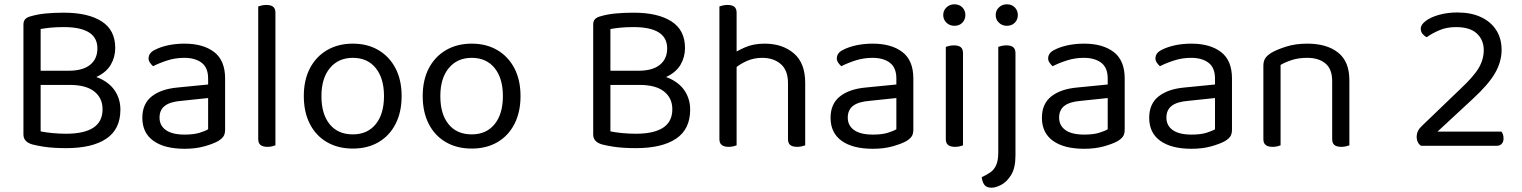

<svg xmlns="http://www.w3.org/2000/svg" viewBox="-20 -678 7079 893"><path d="M420 -349V-283H145V-349ZM305 -283 337 -333Q405 -333 450 -310.5Q495 -288 517.5 -251Q540 -214 540 -168Q540 -77 474.5 -33Q409 11 288 11Q261 11 234 9.5Q207 8 181 4Q155 0 131 -6Q89 -18 89 -52V-564Q89 -580 97.5 -589Q106 -598 122 -602Q156 -612 194.5 -615.5Q233 -619 277 -619Q390 -619 453 -578.5Q516 -538 516 -455Q516 -413 495.5 -377.5Q475 -342 429.5 -320.5Q384 -299 308 -299L299 -349Q365 -349 399 -376.5Q433 -404 433 -453Q433 -503 393.5 -527.5Q354 -552 277 -552Q243 -552 217 -549.5Q191 -547 169 -543V-67Q193 -62 224.5 -59Q256 -56 288 -56Q371 -56 414 -84Q457 -112 457 -170Q457 -222 418.5 -252.5Q380 -283 305 -283Z M839 -52Q881 -52 908.5 -60.5Q936 -69 948 -77V-222L824 -209Q772 -205 747 -186Q722 -167 722 -131Q722 -94 751.5 -73Q781 -52 839 -52ZM838 -475Q925 -475 976 -436Q1027 -397 1027 -313V-76Q1027 -54 1018.5 -42.5Q1010 -31 993 -21Q969 -8 929 3Q889 14 839 14Q745 14 693.5 -23Q642 -60 642 -130Q642 -195 685.5 -229.5Q729 -264 806 -271L948 -285V-313Q948 -363 918 -386Q888 -409 837 -409Q796 -409 758.5 -397Q721 -385 692 -370Q684 -377 677.5 -386.5Q671 -396 671 -406Q671 -432 700 -446Q727 -460 762.5 -467.5Q798 -475 838 -475Z M1181 -264 1261 -252V-2Q1256 0 1246 2.5Q1236 5 1224 5Q1203 5 1192 -3.5Q1181 -12 1181 -31ZM1261 -214 1181 -225V-648Q1186 -650 1196.5 -652.5Q1207 -655 1218 -655Q1240 -655 1250.5 -646.5Q1261 -638 1261 -619Z M1848 -231Q1848 -157 1820 -102Q1792 -47 1741 -17Q1690 13 1621 13Q1552 13 1500.5 -17Q1449 -47 1421 -102Q1393 -157 1393 -231Q1393 -306 1421.5 -360.5Q1450 -415 1501.5 -445Q1553 -475 1621 -475Q1689 -475 1740 -445Q1791 -415 1819.5 -360.5Q1848 -306 1848 -231ZM1621 -409Q1554 -409 1514.5 -361.5Q1475 -314 1475 -231Q1475 -147 1513.5 -100Q1552 -53 1621 -53Q1689 -53 1727.5 -100.5Q1766 -148 1766 -231Q1766 -314 1727.5 -361.5Q1689 -409 1621 -409Z M2401 -231Q2401 -157 2373 -102Q2345 -47 2294 -17Q2243 13 2174 13Q2105 13 2053.5 -17Q2002 -47 1974 -102Q1946 -157 1946 -231Q1946 -306 1974.5 -360.5Q2003 -415 2054.5 -445Q2106 -475 2174 -475Q2242 -475 2293 -445Q2344 -415 2372.5 -360.5Q2401 -306 2401 -231ZM2174 -409Q2107 -409 2067.5 -361.5Q2028 -314 2028 -231Q2028 -147 2066.5 -100Q2105 -53 2174 -53Q2242 -53 2280.5 -100.5Q2319 -148 2319 -231Q2319 -314 2280.5 -361.5Q2242 -409 2174 -409Z M3070 -349V-283H2795V-349ZM2955 -283 2987 -333Q3055 -333 3100 -310.5Q3145 -288 3167.5 -251Q3190 -214 3190 -168Q3190 -77 3124.5 -33Q3059 11 2938 11Q2911 11 2884 9.5Q2857 8 2831 4Q2805 0 2781 -6Q2739 -18 2739 -52V-564Q2739 -580 2747.5 -589Q2756 -598 2772 -602Q2806 -612 2844.5 -615.5Q2883 -619 2927 -619Q3040 -619 3103 -578.5Q3166 -538 3166 -455Q3166 -413 3145.5 -377.5Q3125 -342 3079.5 -320.5Q3034 -299 2958 -299L2949 -349Q3015 -349 3049 -376.5Q3083 -404 3083 -453Q3083 -503 3043.5 -527.5Q3004 -552 2927 -552Q2893 -552 2867 -549.5Q2841 -547 2819 -543V-67Q2843 -62 2874.5 -59Q2906 -56 2938 -56Q3021 -56 3064 -84Q3107 -112 3107 -170Q3107 -222 3068.5 -252.5Q3030 -283 2955 -283Z M3725 -199H3645V-291Q3645 -351 3611.5 -380Q3578 -409 3525 -409Q3486 -409 3452.5 -394Q3419 -379 3396 -358L3381 -423Q3405 -440 3444.5 -457.5Q3484 -475 3536 -475Q3619 -475 3672 -430Q3725 -385 3725 -293ZM3326 -264H3406V-2Q3401 0 3391 2.5Q3381 5 3369 5Q3348 5 3337 -3.5Q3326 -12 3326 -31ZM3645 -263 3725 -262V-2Q3720 0 3709.5 2.5Q3699 5 3688 5Q3666 5 3655.5 -3.5Q3645 -12 3645 -31ZM3406 -225H3326V-648Q3331 -650 3341.5 -652.5Q3352 -655 3364 -655Q3385 -655 3395.5 -646.5Q3406 -638 3406 -619Z M4040 -52Q4082 -52 4109.5 -60.5Q4137 -69 4149 -77V-222L4025 -209Q3973 -205 3948 -186Q3923 -167 3923 -131Q3923 -94 3952.5 -73Q3982 -52 4040 -52ZM4039 -475Q4126 -475 4177 -436Q4228 -397 4228 -313V-76Q4228 -54 4219.5 -42.5Q4211 -31 4194 -21Q4170 -8 4130 3Q4090 14 4040 14Q3946 14 3894.5 -23Q3843 -60 3843 -130Q3843 -195 3886.5 -229.5Q3930 -264 4007 -271L4149 -285V-313Q4149 -363 4119 -386Q4089 -409 4038 -409Q3997 -409 3959.5 -397Q3922 -385 3893 -370Q3885 -377 3878.5 -386.5Q3872 -396 3872 -406Q3872 -432 3901 -446Q3928 -460 3963.5 -467.5Q3999 -475 4039 -475Z M4367 -608Q4367 -629 4382 -643.5Q4397 -658 4419 -658Q4442 -658 4456 -643.5Q4470 -629 4470 -608Q4470 -587 4456 -572.5Q4442 -558 4419 -558Q4397 -558 4382 -572.5Q4367 -587 4367 -608ZM4379 -264H4459V-2Q4454 0 4444 2.5Q4434 5 4422 5Q4401 5 4390 -3.5Q4379 -12 4379 -31ZM4459 -225H4379V-460Q4384 -462 4394.5 -464.5Q4405 -467 4417 -467Q4438 -467 4448.5 -458.5Q4459 -450 4459 -430Z M4546 146Q4570 135 4587 123Q4604 111 4613.5 89.5Q4623 68 4623 30V-303H4703V45Q4703 103 4683 135.5Q4663 168 4637 181.5Q4611 195 4592 195Q4567 195 4557.5 180.5Q4548 166 4546 146ZM4611 -608Q4611 -629 4626 -643.5Q4641 -658 4663 -658Q4686 -658 4700 -643.5Q4714 -629 4714 -608Q4714 -587 4700 -572.5Q4686 -558 4663 -558Q4641 -558 4626 -572.5Q4611 -587 4611 -608ZM4703 -214 4623 -225V-460Q4628 -462 4638.5 -464.5Q4649 -467 4661 -467Q4682 -467 4692.5 -458.5Q4703 -450 4703 -430Z M5023 -52Q5065 -52 5092.5 -60.5Q5120 -69 5132 -77V-222L5008 -209Q4956 -205 4931 -186Q4906 -167 4906 -131Q4906 -94 4935.5 -73Q4965 -52 5023 -52ZM5022 -475Q5109 -475 5160 -436Q5211 -397 5211 -313V-76Q5211 -54 5202.5 -42.5Q5194 -31 5177 -21Q5153 -8 5113 3Q5073 14 5023 14Q4929 14 4877.5 -23Q4826 -60 4826 -130Q4826 -195 4869.5 -229.5Q4913 -264 4990 -271L5132 -285V-313Q5132 -363 5102 -386Q5072 -409 5021 -409Q4980 -409 4942.5 -397Q4905 -385 4876 -370Q4868 -377 4861.5 -386.5Q4855 -396 4855 -406Q4855 -432 4884 -446Q4911 -460 4946.5 -467.5Q4982 -475 5022 -475Z M5522 -52Q5564 -52 5591.5 -60.5Q5619 -69 5631 -77V-222L5507 -209Q5455 -205 5430 -186Q5405 -167 5405 -131Q5405 -94 5434.5 -73Q5464 -52 5522 -52ZM5521 -475Q5608 -475 5659 -436Q5710 -397 5710 -313V-76Q5710 -54 5701.5 -42.5Q5693 -31 5676 -21Q5652 -8 5612 3Q5572 14 5522 14Q5428 14 5376.5 -23Q5325 -60 5325 -130Q5325 -195 5368.5 -229.5Q5412 -264 5489 -271L5631 -285V-313Q5631 -363 5601 -386Q5571 -409 5520 -409Q5479 -409 5441.5 -397Q5404 -385 5375 -370Q5367 -377 5360.5 -386.5Q5354 -396 5354 -406Q5354 -432 5383 -446Q5410 -460 5445.5 -467.5Q5481 -475 5521 -475Z M6256 -305V-203H6176V-301Q6176 -357 6144.5 -383Q6113 -409 6060 -409Q6020 -409 5989 -399Q5958 -389 5936 -376V-203H5856V-372Q5856 -393 5864.5 -406.5Q5873 -420 5894 -433Q5920 -448 5963 -461.5Q6006 -475 6060 -475Q6151 -475 6203.5 -433.5Q6256 -392 6256 -305ZM5856 -258H5936V-2Q5931 0 5921 2.5Q5911 5 5899 5Q5878 5 5867 -3.5Q5856 -12 5856 -31ZM6176 -258H6256V-2Q6251 0 6240.5 2.5Q6230 5 6219 5Q6197 5 6186.5 -3.5Q6176 -12 6176 -31Z M6588 -545Q6588 -563 6611 -580.5Q6634 -598 6673 -609Q6712 -620 6758 -620Q6822 -620 6868 -598.5Q6914 -577 6939 -538Q6964 -499 6964 -446Q6964 -391 6933.5 -338Q6903 -285 6829 -217L6666 -66H6963Q6967 -62 6970 -53.5Q6973 -45 6973 -34Q6973 -18 6964.5 -9Q6956 0 6942 0H6589Q6579 -7 6574 -17.5Q6569 -28 6569 -40Q6569 -56 6575 -68.5Q6581 -81 6593 -92L6773 -265Q6835 -323 6858 -362.5Q6881 -402 6881 -445Q6881 -492 6849 -522Q6817 -552 6752 -552Q6708 -552 6673.5 -537Q6639 -522 6616 -505Q6605 -510 6596.5 -520Q6588 -530 6588 -545Z"/></svg>

Font: Baloo Bhaijaan 2
Style: Regular
Weight: 400
Designer: Sanskriti Dholi, Noopur Datye and Ek Type
Foundry: Ek Type
Version: Version 1.701